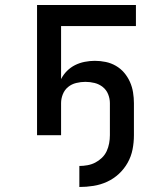

<svg xmlns="http://www.w3.org/2000/svg" viewBox="-20 -540 640 767"><path d="M297 207V123Q313 123 329.5 120Q346 117 360.5 109.5Q375 102 387 90.5Q399 79 406 64Q413 49 416 32.5Q419 16 419 0V-128Q419 -146 412 -163.5Q405 -181 390.5 -192.5Q376 -204 358 -208.5Q340 -213 321 -213Q303 -213 284.5 -208.5Q266 -204 252 -192.5Q238 -181 231 -163.5Q224 -146 224 -128V0H128V-520H523V-436H224V-224Q233 -242 247.5 -256.5Q262 -271 280 -280Q298 -289 318.5 -293Q339 -297 359 -297Q381 -297 402.5 -292.5Q424 -288 443 -277Q462 -266 476 -249.5Q490 -233 499 -213Q508 -193 511.5 -171Q515 -149 515 -128V0Q515 29 509.5 57Q504 85 490 110Q476 135 455 154.5Q434 174 408 186Q382 198 353.5 202.5Q325 207 297 207Z"/></svg>

Font: Iosevka Custom Medium Extended
Style: Regular
Weight: 500
Width: 7
Monospace: yes
Designer: Belleve Invis
Foundry: Belleve Invis
Version: Version 11.2.4; ttfautohint (v1.8.4)